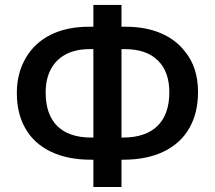

<svg xmlns="http://www.w3.org/2000/svg" viewBox="-20 -744 867 774"><path d="M356.4 -100.1H347.7Q252.4 -100.1 184.6 -132.8Q116.7 -165.5 82.5 -226.1Q47.9 -285.2 47.9 -370.1Q47.9 -448.2 83.5 -509.8Q119.1 -571.3 184.6 -604Q250 -636.2 338.4 -636.2H356.4V-724.1H469.7V-636.2H487.3Q566.4 -636.2 627.2 -610.6Q688 -585 725.1 -537.1Q778.3 -472.7 778.3 -372.6Q778.3 -289.1 743.4 -227.8Q708.5 -166.5 640.6 -133.3Q572.8 -100.1 475.1 -100.1H469.7V9.8H356.4ZM356.4 -189.5V-545.9H340.8Q285.2 -545.9 245.6 -525.1Q206.1 -504.4 185.1 -465.1Q164.1 -425.8 164.1 -371.6Q164.1 -281.7 211.2 -235.6Q258.3 -189.5 347.7 -189.5ZM662.6 -372.1Q662.6 -455.1 616.2 -500.5Q569.8 -545.9 484.4 -545.9H469.7V-189.5H476.1Q566.9 -189.5 614.7 -236.3Q662.6 -283.2 662.6 -372.1Z"/></svg>

Font: Viking Open Sans Light
Style: Bold
Weight: 600
Foundry: Ascender Corporation
Version: Version 2.001